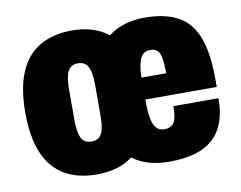

<svg xmlns="http://www.w3.org/2000/svg" viewBox="-65 -627 909 725"><g transform="rotate(-10 389.5 -264.0)"><path d="M253 12Q179 12 128 -18Q77 -48 51 -109Q25 -170 25 -264Q25 -358 51 -419Q77 -480 128 -510Q179 -540 253 -540Q295 -540 329.5 -529Q364 -518 391 -497Q419 -519 454 -529.5Q489 -540 530 -540Q607 -540 656.5 -514Q706 -488 730 -427.5Q754 -367 754 -264V-235H480Q480 -193 484.5 -166Q489 -139 500.5 -125.5Q512 -112 531 -112Q546 -112 555.5 -117Q565 -122 570.5 -132Q576 -142 578 -157Q580 -172 580 -192H753Q753 -140 739.5 -102Q726 -64 698.5 -38.5Q671 -13 629 -0.5Q587 12 530 12Q487 12 452 2Q417 -8 389 -29Q362 -8 327.5 2Q293 12 253 12ZM253 -114Q271 -114 282 -123Q293 -132 298 -153Q303 -174 303 -208V-319Q303 -354 298 -374.5Q293 -395 282 -404.5Q271 -414 253 -414Q235 -414 224 -404.5Q213 -395 208 -374.5Q203 -354 203 -319V-208Q203 -174 208 -153Q213 -132 224 -123Q235 -114 253 -114ZM480 -319H575Q575 -346 573 -364.5Q571 -383 566 -394.5Q561 -406 552.5 -411Q544 -416 531 -416Q512 -416 502 -406Q492 -396 486.5 -375Q481 -354 480 -319Z"/></g></svg>

Font: Archivo Condensed Black
Style: Regular
Weight: 900
Width: 3
Designer: Hector Gatti
Foundry: Omnibus-Type
Version: Version 2.001